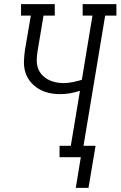

<svg xmlns="http://www.w3.org/2000/svg" viewBox="-20 -755 579 922"><path d="M344 147 368 0H266V-55H320L364 -319Q340 -311 316 -307Q292 -303 268 -303Q240 -303 214 -309Q188 -315 165.5 -328.5Q143 -342 126.5 -362Q110 -382 102 -407.5Q94 -433 95 -460.5Q96 -488 100 -516L128 -680H81V-735H243V-680H189L160 -507Q157 -487 156.5 -467Q156 -447 162 -429Q168 -411 180.5 -397Q193 -383 209 -374Q225 -365 244.5 -360.5Q264 -356 284 -356Q306 -356 328.5 -360.5Q351 -365 373 -372L424 -680H377V-735H539V-680H485L381 -55H439L405 147Z"/></svg>

Font: Iosevka Curly Slab LtObl
Style: Regular
Weight: 300
Italic angle: -9°
Monospace: yes
Designer: Belleve Invis
Foundry: Belleve Invis
Version: Version 11.0.0; ttfautohint (v1.8.3)